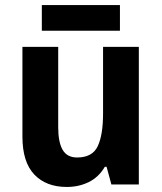

<svg xmlns="http://www.w3.org/2000/svg" viewBox="-20 -825 642 762"><path d="M531 -639V-93H422L403 -163H396Q372 -122 332.5 -102.5Q293 -83 245 -83Q163 -83 116 -132.5Q69 -182 69 -283V-639H211V-320Q211 -261 228.5 -230.5Q246 -200 286 -200Q347 -200 368 -245Q389 -290 389 -374V-639ZM456 -805V-703H146V-805Z"/></svg>

Font: Noto Sans Telugu UI SemiCondensed
Style: Bold
Weight: 700
Width: 4
Designer: Jelle Bosma - Monotype Design Team
Foundry: Monotype Imaging Inc.
Version: Version 2.005; ttfautohint (v1.8.4.7-5d5b)